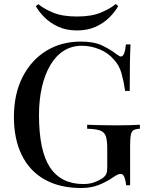

<svg xmlns="http://www.w3.org/2000/svg" viewBox="-20 -931 754 965"><path d="M386 -722Q452 -722 493 -702.5Q534 -683 568 -657Q581 -647 588 -647Q607 -647 613 -708H636Q634 -670 633 -616.5Q632 -563 632 -474H609Q602 -522 590.5 -563Q579 -604 551 -633Q524 -665 480.5 -683Q437 -701 392 -701Q340 -701 300 -675.5Q260 -650 232.5 -603Q205 -556 190.5 -492.5Q176 -429 176 -353Q176 -173 231.5 -89.5Q287 -6 399 -6Q431 -6 454.5 -15Q478 -24 492 -33Q509 -45 514 -56.5Q519 -68 519 -87V-184Q519 -227 511.5 -247.5Q504 -268 482 -275.5Q460 -283 418 -284V-304Q437 -303 463 -302.5Q489 -302 517.5 -301.5Q546 -301 569 -301Q605 -301 634.5 -302Q664 -303 683 -304V-284Q662 -283 651.5 -277Q641 -271 637.5 -253Q634 -235 634 -198V0H614Q613 -17 606.5 -37Q600 -57 587 -57Q580 -57 572.5 -54Q565 -51 547 -39Q512 -15 474 -0.5Q436 14 388 14Q281 14 205 -28.5Q129 -71 89.5 -151.5Q50 -232 50 -343Q50 -459 93.5 -544Q137 -629 212.5 -675.5Q288 -722 386 -722ZM562 -911 574 -900Q559 -873 531 -844.5Q503 -816 462 -797Q421 -778 367 -778Q313 -778 272 -797Q231 -816 203 -844.5Q175 -873 160 -900L173 -910Q197 -889 244.5 -868.5Q292 -848 367 -848Q442 -848 490 -869Q538 -890 562 -911Z"/></svg>

Font: Playfair Display Medium
Style: Regular
Weight: 500
Designer: Claus Eggers Sørensen
Foundry: Claus Eggers Sørensen
Version: Version 1.203